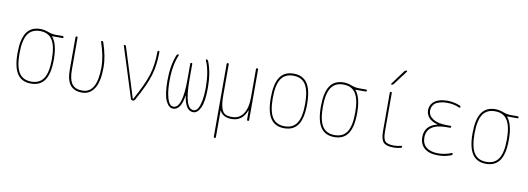

<svg xmlns="http://www.w3.org/2000/svg" viewBox="-69 -1200 5139 1870"><g transform="rotate(10 2500.0 -265.0)"><path d="M366.7 -449.7Q328.1 -509.8 245.1 -509.8Q162.1 -509.8 123.5 -449.7Q85 -389.6 85 -259.8Q85 -129.9 123.5 -69.8Q162.1 -9.8 245.1 -9.8Q328.1 -9.8 366.7 -69.8Q405.3 -129.9 405.3 -259.8Q405.3 -389.6 366.7 -449.7ZM245.1 -530.3Q284.2 -530.3 323.2 -515.1Q362.3 -500 400.4 -500H469.7Q479.5 -500 480 -490.2Q480.5 -480.5 469.7 -480.5H370.1Q369.1 -480.5 369.1 -479Q369.1 -477.5 369.6 -477.5Q370.1 -477.5 370.1 -476.6Q424.8 -411.1 424.8 -259.8Q424.8 -122.1 380.9 -56.2Q336.9 9.8 245.1 9.8Q153.3 9.8 109.4 -56.2Q65.4 -122.1 65.4 -260.3Q65.4 -398.4 109.4 -464.4Q153.3 -530.3 245.1 -530.3Z M750 9.8Q670.9 9.8 632.8 -38.6Q594.7 -86.9 594.7 -190.4V-509.8Q594.7 -519.5 605 -519.5Q615.2 -519.5 615.2 -509.8V-190.4Q615.2 -95.7 647 -52.7Q678.7 -9.8 750 -9.8Q894.5 -9.8 894.5 -269.5Q894.5 -372.1 847.7 -509.8Q846.7 -513.7 849.1 -516.6Q851.6 -519.5 856.4 -519.5Q866.2 -519.5 869.1 -510.7Q915 -376 915 -269.5Q915 -128.9 871.6 -59.6Q828.1 9.8 750 9.8Z M1230.5 -13.7 1073.2 -509.8Q1071.3 -513.7 1073.7 -516.6Q1076.2 -519.5 1080.1 -519.5Q1089.8 -519.5 1093.8 -509.8L1249 -15.6Q1249 -14.6 1250 -14.6Q1252 -14.6 1252 -15.6Q1340.8 -174.8 1372.6 -275.9Q1404.3 -377 1405.3 -508.8Q1405.3 -519.5 1415 -519.5Q1424.8 -519.5 1424.8 -508.8Q1423.8 -377.9 1392.6 -274.9Q1361.3 -171.9 1272.5 -12.7Q1263.7 0 1250 0Q1235.4 0 1230.5 -13.7Z M1650.4 9.8Q1606.4 9.8 1578.1 -52.7Q1549.8 -115.2 1549.8 -250Q1549.8 -400.4 1593.8 -508.8Q1599.6 -519.5 1609.4 -519.5Q1619.1 -519.5 1615.2 -509.8Q1570.3 -404.3 1570.3 -250Q1570.3 -166 1582.5 -109.9Q1594.7 -53.7 1611.8 -31.7Q1628.9 -9.8 1650.4 -9.8Q1740.2 -9.8 1740.2 -294.9V-450.2Q1740.2 -460 1750 -460Q1759.8 -460 1759.8 -450.2V-294.9Q1759.8 -9.8 1849.6 -9.8Q1871.1 -9.8 1888.2 -31.7Q1905.3 -53.7 1917.5 -109.9Q1929.7 -166 1929.7 -250Q1929.7 -405.3 1884.8 -509.8Q1880.9 -519.5 1890.6 -519.5Q1899.4 -519.5 1906.2 -508.8Q1950.2 -399.4 1950.2 -250Q1950.2 -115.2 1921.9 -52.7Q1893.6 9.8 1849.6 9.8Q1772.5 9.8 1751 -135.7Q1751 -136.7 1750 -136.7Q1749 -136.7 1749 -135.7Q1727.5 9.8 1650.4 9.8Z M2089.8 210V-509.8Q2089.8 -519.5 2100.1 -519.5Q2110.4 -519.5 2110.4 -509.8V-200.2Q2110.4 -121.1 2124 -79.1Q2137.7 -37.1 2161.6 -23.4Q2185.5 -9.8 2230.5 -9.8Q2301.8 -9.8 2340.8 -67.4Q2379.9 -125 2379.9 -230.5V-509.8Q2379.9 -519.5 2390.1 -519.5Q2400.4 -519.5 2400.4 -509.8V-9.8Q2400.4 0 2390.1 0Q2379.9 0 2379.9 -9.8V-101.6Q2379.9 -102.5 2378.9 -102.5Q2377 -102.5 2377 -100.6Q2335 10.7 2230.5 9.8Q2142.6 9.8 2112.3 -51.8Q2111.3 -51.8 2110.4 -50.8V210Q2110.4 219.7 2100.1 219.7Q2089.8 219.7 2089.8 210Z M2871.6 -449.7Q2833 -509.8 2750 -509.8Q2667 -509.8 2628.4 -449.7Q2589.8 -389.6 2589.8 -259.8Q2589.8 -129.9 2628.4 -69.8Q2667 -9.8 2750 -9.8Q2833 -9.8 2871.6 -69.8Q2910.2 -129.9 2910.2 -259.8Q2910.2 -389.6 2871.6 -449.7ZM2885.7 -56.2Q2841.8 9.8 2750 9.8Q2658.2 9.8 2614.3 -56.2Q2570.3 -122.1 2570.3 -260.3Q2570.3 -398.4 2614.3 -464.4Q2658.2 -530.3 2750 -530.3Q2841.8 -530.3 2885.7 -464.4Q2929.7 -398.4 2929.7 -260.3Q2929.7 -122.1 2885.7 -56.2Z M3366.7 -449.7Q3328.1 -509.8 3245.1 -509.8Q3162.1 -509.8 3123.5 -449.7Q3085 -389.6 3085 -259.8Q3085 -129.9 3123.5 -69.8Q3162.1 -9.8 3245.1 -9.8Q3328.1 -9.8 3366.7 -69.8Q3405.3 -129.9 3405.3 -259.8Q3405.3 -389.6 3366.7 -449.7ZM3245.1 -530.3Q3284.2 -530.3 3323.2 -515.1Q3362.3 -500 3400.4 -500H3469.7Q3479.5 -500 3480 -490.2Q3480.5 -480.5 3469.7 -480.5H3370.1Q3369.1 -480.5 3369.1 -479Q3369.1 -477.5 3369.6 -477.5Q3370.1 -477.5 3370.1 -476.6Q3424.8 -411.1 3424.8 -259.8Q3424.8 -122.1 3380.9 -56.2Q3336.9 9.8 3245.1 9.8Q3153.3 9.8 3109.4 -56.2Q3065.4 -122.1 3065.4 -260.3Q3065.4 -398.4 3109.4 -464.4Q3153.3 -530.3 3245.1 -530.3Z M3722.7 -129.9Q3722.7 -57.6 3744.6 -33.7Q3766.6 -9.8 3833 -9.8Q3868.2 -9.8 3903.3 -19.5Q3907.2 -20.5 3910.2 -18.6Q3913.1 -16.6 3913.1 -12.7Q3913.1 -2.9 3904.3 0Q3868.2 9.8 3833 9.8Q3757.8 9.8 3730.5 -20Q3703.1 -49.8 3703.1 -129.9V-509.8Q3703.1 -519.5 3712.9 -519.5Q3722.7 -519.5 3722.7 -509.8ZM3707 -589.8Q3703.1 -589.8 3701.7 -593.3Q3700.2 -596.7 3702.1 -599.6L3806.6 -740.2Q3815.4 -750 3827.1 -750Q3831.1 -750 3832.5 -746.6Q3834 -743.2 3832 -740.2L3726.6 -599.6Q3718.8 -589.8 3707 -589.8Z M4212.9 -284.2Q4213.9 -284.2 4213.9 -285.2Q4213.9 -287.1 4211.9 -287.1Q4155.3 -301.8 4127.4 -334Q4099.6 -366.2 4099.6 -405.3Q4099.6 -462.9 4144 -496.6Q4188.5 -530.3 4269.5 -530.3Q4333 -530.3 4394.5 -505.9Q4404.3 -502.9 4405.3 -491.2Q4405.3 -487.3 4402.3 -485.4Q4399.4 -483.4 4394.5 -484.4Q4335 -510.7 4269.5 -509.8Q4244.1 -509.8 4222.2 -505.9Q4200.2 -502 4175.3 -492.2Q4150.4 -482.4 4135.3 -459.5Q4120.1 -436.5 4120.1 -405.3Q4120.1 -356.4 4168.5 -325.7Q4216.8 -294.9 4304.7 -294.9H4339.8Q4349.6 -294.9 4349.6 -285.2Q4349.6 -275.4 4339.8 -275.4H4304.7Q4207 -275.4 4158.7 -240.2Q4110.4 -205.1 4110.4 -139.6Q4110.4 -76.2 4151.9 -43Q4193.4 -9.8 4269.5 -9.8Q4335 -9.8 4399.4 -36.1Q4403.3 -37.1 4406.7 -35.2Q4410.2 -33.2 4410.2 -29.3Q4410.2 -18.6 4399.4 -13.7Q4335.9 10.7 4269.5 9.8Q4182.6 9.8 4136.2 -29.8Q4089.8 -69.3 4089.8 -139.6Q4089.8 -253.9 4212.9 -284.2Z M4866.7 -449.7Q4828.1 -509.8 4745.1 -509.8Q4662.1 -509.8 4623.5 -449.7Q4585 -389.6 4585 -259.8Q4585 -129.9 4623.5 -69.8Q4662.1 -9.8 4745.1 -9.8Q4828.1 -9.8 4866.7 -69.8Q4905.3 -129.9 4905.3 -259.8Q4905.3 -389.6 4866.7 -449.7ZM4745.1 -530.3Q4784.2 -530.3 4823.2 -515.1Q4862.3 -500 4900.4 -500H4969.7Q4979.5 -500 4980 -490.2Q4980.5 -480.5 4969.7 -480.5H4870.1Q4869.1 -480.5 4869.1 -479Q4869.1 -477.5 4869.6 -477.5Q4870.1 -477.5 4870.1 -476.6Q4924.8 -411.1 4924.8 -259.8Q4924.8 -122.1 4880.9 -56.2Q4836.9 9.8 4745.1 9.8Q4653.3 9.8 4609.4 -56.2Q4565.4 -122.1 4565.4 -260.3Q4565.4 -398.4 4609.4 -464.4Q4653.3 -530.3 4745.1 -530.3Z"/></g></svg>

Font: Rounded-X Mgen+ 2m thin
Style: Regular
Weight: 100
Designer: [Source Han Sans]
Ryoko NISHIZUKA  (kana & ideographs); Paul D. Hunt (Latin, Greek & Cyrillic); Wenlong ZHANG  (bopomofo
Version: Version 1.059.20150602